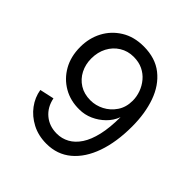

<svg xmlns="http://www.w3.org/2000/svg" viewBox="-197 -881 1034 1034"><g transform="rotate(45 320.0 -364.0)"><path d="M313 -735Q402 -735 460 -689Q518 -643 546 -564Q574 -485 574 -385Q574 -267 543 -179Q512 -91 453.5 -42Q395 7 313 7Q251 7 202.5 -18.5Q154 -44 123.5 -85Q93 -126 85 -175L167 -193Q178 -137 217.5 -104Q257 -71 314 -71Q352 -71 385 -89Q418 -107 442.5 -144Q467 -181 480.5 -239Q494 -297 494 -377Q480 -339 451 -310.5Q422 -282 385 -265.5Q348 -249 308 -249Q241 -248 188 -278.5Q135 -309 104 -363.5Q73 -418 73 -491Q73 -558 102 -613Q131 -668 185 -701.5Q239 -735 313 -735ZM314 -657Q270 -657 234.5 -635Q199 -613 179 -575Q159 -537 159 -489Q159 -444 178 -407Q197 -370 232 -348Q267 -326 315 -326Q355 -326 392 -345Q429 -364 453.5 -400Q478 -436 478 -486Q478 -517 467 -547.5Q456 -578 435 -603Q414 -628 384 -642.5Q354 -657 314 -657Z"/></g></svg>

Font: Parkinsans
Style: Regular
Weight: 400
Designer: Red Stone, Indian Type Foundry
Foundry: Indian Type Foundry
Version: Version 1.000